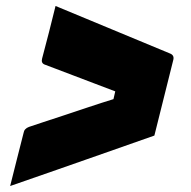

<svg xmlns="http://www.w3.org/2000/svg" viewBox="-20 -622 640 643"><path d="M497 -168Q423 -142 340.5 -113Q258 -84 175 -55Q92 -26 14 1Q26 -46 36.5 -88.5Q47 -131 59 -177Q61 -191 77 -197Q91 -202 122 -212Q153 -222 193.5 -235.5Q234 -249 277.5 -263.5Q321 -278 360 -290L366 -316Q334 -328 297.5 -342Q261 -356 226.5 -369Q192 -382 166 -392Q140 -402 129 -406Q117 -411 121 -426Q132 -468 144 -514Q156 -560 166 -602Q263 -562 357.5 -522.5Q452 -483 549 -443Q565 -437 560 -420Z"/></svg>

Font: Recursive Sn Lnr St Blk
Style: Italic
Weight: 900
Italic angle: -15°
Version: Version 1.079;hotconv 1.0.112;makeotfexe 2.5.65598; ttfautoh